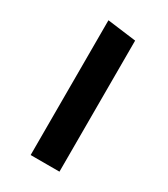

<svg xmlns="http://www.w3.org/2000/svg" viewBox="-170 -751 726 831"><g transform="rotate(30 193.0 -335.0)"><path d="M265 -654 121 -672.5V1H265Z"/></g></svg>

Font: Anek Kannada Medium
Style: Bold
Weight: 700
Version: Version 1.003